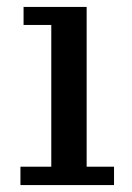

<svg xmlns="http://www.w3.org/2000/svg" viewBox="-20 -534 381 554"><path d="M39 0V-53H128V-462H48V-514H230V-53H309V0Z"/></svg>

Font: Montagu Slab 24pt
Style: Regular
Weight: 400
Designer: Florian Karsten
Foundry: Florian Karsten
Version: Version 1.000